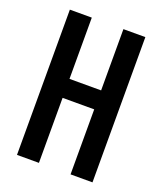

<svg xmlns="http://www.w3.org/2000/svg" viewBox="-136 -824 772 913"><g transform="rotate(20 250.0 -367.5)"><path d="M59 0V-735H170V-425H330V-735H441V0H330V-329H170V0Z"/></g></svg>

Font: Iosevka SS18
Style: Bold
Weight: 700
Monospace: yes
Designer: Belleve Invis
Foundry: Belleve Invis
Version: Version 25.1.1; ttfautohint (v1.8.4)